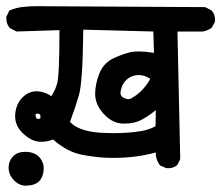

<svg xmlns="http://www.w3.org/2000/svg" viewBox="-20 -585 700 607"><path d="M22 -91.3 23.9 -93.3Q37.1 -105 59.1 -105Q96.2 -105 111.3 -78.6Q118.2 -66.4 118.2 -53.5Q118.2 -40.5 114.3 -29.8Q110.4 -19 104 -12.2Q89.4 2 60.5 2Q40 1.5 23.7 -15.6Q7.3 -32.7 7.3 -54.7Q7.3 -76.7 22 -91.3ZM472.7 -93.3V-103Q439.9 -94.2 408 -90.1Q376 -85.9 340.3 -85.9Q333 -85.9 318.6 -86.2Q304.2 -86.4 281.7 -89.1Q259.3 -91.8 236.8 -96.2Q191.4 -105.5 147.9 -144Q128.9 -136.7 110.8 -136.7Q106.4 -136.7 101.6 -137.2Q76.2 -140.1 50.3 -165.5Q27.8 -188 27.8 -218.3Q27.8 -221.7 28.3 -225.6Q31.7 -260.7 54.7 -280.3Q73.2 -296.4 95.2 -296.4Q109.9 -296.4 126 -290Q135.3 -286.1 142.1 -280.8Q154.3 -298.8 160.6 -320.8Q168 -346.7 168 -489.7L32.2 -485.4L10.7 -496.6L9.8 -498Q0 -509.8 0 -526.9Q0 -528.8 0 -532.2L9.8 -551.8Q22 -557.1 34.7 -560.1Q59.6 -565.4 98.1 -565.4L628.9 -562.5L648.4 -552.2L649.4 -551.3Q659.7 -540 659.7 -523.4Q659.7 -520 659.2 -515.1L649.4 -497.6Q642.1 -492.2 637.2 -490.2Q628.4 -486.3 620.6 -485.4H541L549.8 -82L540.5 -63.5L539.1 -62.5Q528.3 -53.2 512.7 -53.2Q505.9 -53.2 503.9 -54.2L486.3 -62L484.9 -63.5Q475.1 -77.1 472.7 -93.3ZM295.9 -165.5Q319.8 -164.1 337.4 -164.1Q390.6 -164.1 427.7 -170.9Q451.2 -174.8 471.7 -186L472.7 -236.8Q443.4 -213.4 422.6 -203.9Q401.9 -194.3 374 -194.3Q371.1 -194.3 368.2 -194.3Q335.4 -195.3 308.1 -224.6Q280.8 -254.4 280.8 -288.1Q280.8 -317.9 293.5 -351.1Q307.1 -386.7 341.8 -402.3Q374.5 -416.5 396.5 -420.9Q404.3 -422.4 419.9 -422.4Q435.5 -422.4 466.8 -418L464.8 -485.4L243.2 -491.2Q241.7 -324.2 229 -282Q216.3 -239.7 201.2 -199.7L203.6 -197.3Q214.8 -186 233.9 -178.2Q258.8 -168 295.9 -165.5ZM94.2 -212.9Q95.2 -211.4 96.2 -210.4Q97.2 -209 100.1 -209Q103 -209 107.4 -210Q107.9 -213.4 107.9 -217.5Q107.9 -221.7 106 -223.6Q104 -225.6 99.1 -225.6Q94.2 -225.6 93.3 -224.6Q92.3 -223.6 92.3 -221.7Q92.3 -219.7 92.8 -217.5Q93.3 -215.3 93.5 -214.4Q93.8 -213.4 94.2 -212.9ZM419.4 -347.7Q417 -347.7 415 -347.7Q392.6 -345.7 378.9 -332Q365.7 -318.8 361.8 -298.3Q360.8 -294.9 360.8 -292Q360.8 -279.8 372.6 -274.9Q379.4 -271.5 385.7 -271.5Q392.1 -271.5 397.9 -275.9Q417 -286.6 431.9 -303.2Q446.8 -319.8 455.1 -335.9Q437 -347.7 419.4 -347.7Z"/></svg>

Font: Bakudai
Style: Bold
Weight: 700
Version: Version 1.48